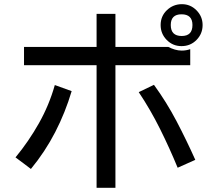

<svg xmlns="http://www.w3.org/2000/svg" viewBox="-20 -856 1040 925"><path d="M854.5 -633.8Q812.5 -633.8 783.2 -663.6Q753.9 -693.4 753.9 -735.4Q753.9 -778.3 784.2 -807.1Q814.5 -835.9 856.4 -835.9Q897.5 -835.9 926.8 -806.2Q956.1 -776.4 956.1 -735.4Q956.1 -693.4 926.8 -663.6Q897.5 -633.8 854.5 -633.8ZM445.3 48.8V-542H95.7V-629.9H445.3V-789.1H536.1V-629.9H791Q805.7 -622.1 822.3 -617.2Q838.9 -612.3 855.5 -612.3Q877 -612.3 896.5 -619.1V-542H536.1V48.8ZM855.5 -682.6Q907.2 -682.6 907.2 -735.4Q907.2 -787.1 854.5 -787.1Q802.7 -787.1 802.7 -735.4Q802.7 -682.6 855.5 -682.6ZM835.9 -47.9Q796.9 -142.6 751 -234.9Q705.1 -327.1 648.4 -412.1L721.7 -447.3Q782.2 -364.3 830.6 -272Q878.9 -179.7 920.9 -85.9ZM128.9 -42Q110.4 -55.7 92.3 -69.8Q74.2 -84 54.7 -97.7Q118.2 -174.8 167.5 -262.2Q216.8 -349.6 244.1 -446.3L325.2 -417Q294.9 -314.5 246.1 -219.7Q197.3 -125 128.9 -42Z"/></svg>

Font: Kosugi
Style: Regular
Weight: 400
Version: Version 4.002